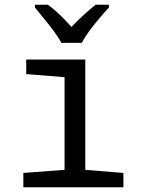

<svg xmlns="http://www.w3.org/2000/svg" viewBox="-20 -786 603 806"><path d="M78 0V-60L251 -73V-462L90 -475V-536H338V-73L498 -60V0ZM238 -606Q226 -628 206.5 -654.5Q187 -681 165.5 -707Q144 -733 127 -754V-766H181Q205 -749 230.5 -724.5Q256 -700 280 -673Q307 -701 331 -723Q355 -745 381 -766H437V-754Q419 -735 397 -709Q375 -683 355 -656Q335 -629 323 -606Z"/></svg>

Font: Noto Sans Mono SemiCondensed
Style: Regular
Weight: 400
Width: 4
Designer: Monotype Design Team
Foundry: Monotype Imaging Inc.
Version: Version 2.014